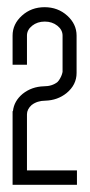

<svg xmlns="http://www.w3.org/2000/svg" viewBox="-20 -512 249 534"><path d="M193 -413V-309Q193 -276 165 -253Q140 -233 106 -232Q84 -232 68 -220Q55 -208 55 -194V-38H194V2H15V-203H16Q19 -231 43 -251Q68 -271 102 -272Q125 -272 140 -284Q144 -288 147.5 -294.5Q151 -301 152.5 -306Q154 -311 154 -312V-413Q154 -429 139.5 -440.5Q125 -452 104.5 -452Q84 -452 69.5 -440.5Q55 -429 55 -413V-332H15V-413Q15 -445 41 -468.5Q67 -492 104 -492Q141 -492 167 -468.5Q193 -445 193 -413Z"/></svg>

Font: RIT Chingam
Style: Regular
Weight: 400
Version: Version 1.2.1